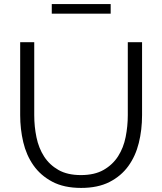

<svg xmlns="http://www.w3.org/2000/svg" viewBox="-20 -917 795 942"><path d="M377 -58Q444 -58 488.5 -83.5Q533 -109 559.5 -150.5Q586 -192 596.5 -245Q607 -298 607 -352V-710H677V-352Q677 -280 661 -215.5Q645 -151 609.5 -102Q574 -53 517 -24Q460 5 378 5Q294 5 236.5 -25.5Q179 -56 144 -106Q109 -156 94 -220Q79 -284 79 -352V-710H148V-352Q148 -296 159 -243Q170 -190 196.5 -149Q223 -108 267 -83Q311 -58 377 -58ZM234 -850V-897H523V-850Z"/></svg>

Font: PTCRaleway
Style: Regular
Weight: 400
Designer: Matt McInerney, Pablo Impallari, Rodrigo Fuenzalida
Foundry: Matt McInerney, Pablo Impallari, Rodrigo Fuenzalida
Version: Version 3.000g; ttfautohint (v1.5) -l 8 -r 28 -G 28 -x 14 -D